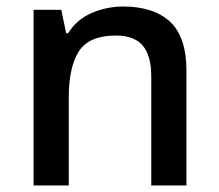

<svg xmlns="http://www.w3.org/2000/svg" viewBox="-20 -569 671 589"><path d="M358 -549Q451 -549 501.5 -502.5Q552 -456 552 -351V0H444V-335Q444 -398 418 -429Q392 -460 335 -460Q253 -460 222 -411.5Q191 -363 191 -271V0H83V-539H168L183 -467H189Q215 -509 261 -529Q307 -549 358 -549Z"/></svg>

Font: Noto Sans Javanese Medium
Style: Regular
Weight: 500
Version: Version 2.004